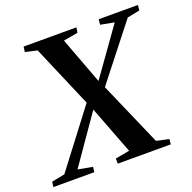

<svg xmlns="http://www.w3.org/2000/svg" viewBox="-156 -873 1001 1003"><g transform="rotate(-20 344.0 -371.5)"><path d="M-26.5 0 -23 -28.5 50 -43 302 -374 376.5 -429 569 -699 492.5 -713.5 496 -743H714L710.5 -713.5L641.5 -699.5L394 -384.5L320 -326.5L123.5 -43.5L204.5 -28.5L201 0ZM331.5 0 331 -28.5 410 -43 304.5 -318 290 -349.5 140.5 -699 74.5 -714 78.5 -743H372L367.5 -714.5L287 -700L387 -433.5L402.5 -403.5L559.5 -43.5L629 -28.5L626 0Z"/></g></svg>

Font: Merriweather 96pt SemiBold
Style: Italic
Weight: 600
Italic angle: -7.8°
Version: Version 2.101